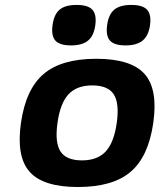

<svg xmlns="http://www.w3.org/2000/svg" viewBox="-20 -748 646 778"><path d="M156.7 -448.2Q229 -509.8 370.1 -509.8Q511.2 -509.8 565.9 -448.2Q620.6 -386.7 601.1 -250Q581.5 -113.3 509.3 -51.8Q437 9.8 295.9 9.8Q154.8 9.8 100.1 -51.8Q45.4 -113.3 64.9 -250Q84.5 -386.7 156.7 -448.2ZM453.1 -250Q464.4 -330.1 440.7 -366Q417 -401.9 354 -401.9Q291 -401.9 257.6 -366Q224.1 -330.1 212.9 -250Q201.7 -169.9 225.3 -134Q249 -98.1 312 -98.1Q375 -98.1 408.4 -134.3Q441.9 -170.4 453.1 -250ZM290 -728H291Q336.4 -728 354.2 -708.7Q372.1 -689.5 366.2 -646Q360.4 -603 336.7 -583.5Q313 -564 268.1 -564Q222.2 -564 204.6 -583.3Q187 -602.5 192.9 -646Q198.7 -689.5 221.4 -708.7Q244.1 -728 290 -728ZM511.2 -728H512.2Q558.1 -728 575.9 -708.7Q593.8 -689.5 587.9 -646Q582 -603.5 558.1 -583.7Q534.2 -564 488.8 -564Q443.4 -564 425.8 -583.3Q408.2 -602.5 414.1 -646Q419.9 -689.5 442.9 -708.7Q465.8 -728 511.2 -728Z"/></svg>

Font: Fivo Sans Modern
Style: Italic
Weight: 700
Designer: Alexander Slobzheninov
Foundry: Alexander Slobzheninov
Version: 1.0